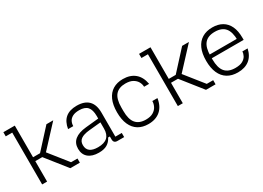

<svg xmlns="http://www.w3.org/2000/svg" viewBox="-16 -1365 2811 2050"><g transform="rotate(-30 1389.5 -340.0)"><path d="M90 0V-639H10V-690H151V-300H237L451 -534H535L278 -257L272 -307L476 -51H555V0H437L237 -252H151V0Z M786 10Q704 10 658 -28.5Q612 -67 612 -137Q612 -207 660 -246Q708 -285 800 -294L960 -310V-263L816 -249Q744 -242 710 -217.5Q676 -193 676 -146V-145Q676 -95 709 -70Q742 -45 807 -45Q884 -45 922 -80Q960 -115 960 -186V-277V-289V-341Q960 -418 928.5 -453.5Q897 -489 827 -489Q777 -489 746.5 -473Q716 -457 702.5 -430.5Q689 -404 689 -373H625Q639 -459 689.5 -501.5Q740 -544 828 -544Q924 -544 973 -494.5Q1022 -445 1022 -347V-51H1101V0H1018Q972 0 972 -46V-82H951Q927 -35 888 -12.5Q849 10 786 10Z M1397 10Q1325 10 1273.5 -21.5Q1222 -53 1194.5 -115Q1167 -177 1167 -267Q1167 -358 1194.5 -419.5Q1222 -481 1273.5 -512.5Q1325 -544 1397 -544Q1487 -544 1543.5 -497Q1600 -450 1616 -359H1554Q1554 -389 1538 -419Q1522 -449 1487.5 -469Q1453 -489 1397 -489Q1315 -489 1274 -441Q1233 -393 1233 -289V-245Q1233 -142 1274 -93.5Q1315 -45 1397 -45Q1453 -45 1487.5 -65.5Q1522 -86 1538 -118Q1554 -150 1554 -183H1617Q1603 -89 1546 -39.5Q1489 10 1397 10Z M1763 0V-639H1683V-690H1824V-300H1910L2124 -534H2208L1951 -257L1945 -307L2149 -51H2228V0H2110L1910 -252H1824V0Z M2500 10Q2426 10 2373.5 -22Q2321 -54 2293.5 -116Q2266 -178 2266 -267Q2266 -357 2293.5 -418.5Q2321 -480 2373.5 -512Q2426 -544 2500 -544Q2571 -544 2621.5 -514.5Q2672 -485 2698.5 -428Q2725 -371 2725 -287V-261H2311V-307H2695L2667 -272V-288Q2667 -392 2626.5 -441Q2586 -490 2500 -490Q2414 -490 2373 -441Q2332 -392 2332 -288V-247Q2332 -143 2373 -94Q2414 -45 2500 -45Q2558 -45 2590.5 -63.5Q2623 -82 2637 -109Q2651 -136 2651 -161H2716Q2698 -77 2643 -33.5Q2588 10 2500 10Z"/></g></svg>

Font: Mozilla Headline ExtraLight
Style: Regular
Weight: 200
Designer: Studio DRAMA
Foundry: Studio DRAMA
Version: Version 1.000